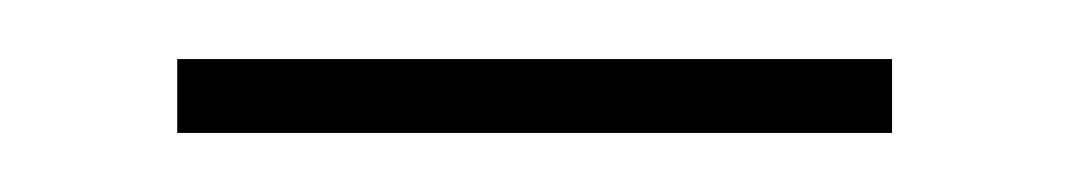

<svg xmlns="http://www.w3.org/2000/svg" viewBox="-20 -304 362 65"><path d="M40 -259V-284H282V-259Z"/></svg>

Font: Noto Sans Thai Looped UI Condensed Thin
Style: Regular
Weight: 100
Width: 3
Designer: Cadson Demak Team
Foundry: Cadson Demak Co., Ltd.
Version: Version 1.000; ttfautohint (v1.8.4.7-5d5b)